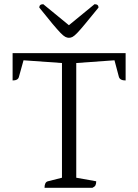

<svg xmlns="http://www.w3.org/2000/svg" viewBox="-20 -894 657 914"><path d="M192 0Q192 -27 208 -31L275 -48V-594L92 -607L70 -528Q66 -511 40 -511V-641H578V-511Q551 -511 546 -528L525 -607L343 -594V-48L438 -31Q438 -19 434.5 -12Q431 -5 420 0ZM308 -714Q300 -714 291 -718.5Q282 -723 268 -737.5Q254 -752 230 -780.5Q206 -809 167 -858Q167 -874 186 -874L308 -774L430 -874Q449 -874 449 -858Q409 -809 385.5 -780.5Q362 -752 348 -737.5Q334 -723 325.5 -718.5Q317 -714 308 -714Z"/></svg>

Font: Petrona Light
Style: Regular
Weight: 300
Designer: Ringo R. Seeber
Foundry: Ringo R. Seeber
Version: Version 2.001; ttfautohint (v1.8.3)